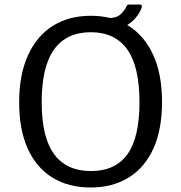

<svg xmlns="http://www.w3.org/2000/svg" viewBox="-20 -822 804 852"><path d="M382 10Q284 10 212.5 -34Q141 -78 103 -162.5Q65 -247 65 -368Q65 -490 104 -576Q143 -662 214 -707Q285 -752 383 -752Q481 -752 551.5 -707Q622 -662 660.5 -577Q699 -492 699 -369Q699 -248 661 -163.5Q623 -79 551.5 -34.5Q480 10 382 10ZM384 -63Q492 -63 545.5 -137.5Q599 -212 599 -368Q599 -527 544.5 -603Q490 -679 383 -679Q275 -679 220 -602.5Q165 -526 165 -368Q165 -213 220 -138Q275 -63 384 -63ZM600 -802Q607 -802 609 -797.5Q611 -793 608 -786Q599 -762 579 -739.5Q559 -717 529.5 -702.5Q500 -688 460 -688L464 -742Q497 -742 515.5 -759Q534 -776 542 -796Q545 -801 549 -801.5Q553 -802 557 -802Z"/></svg>

Font: Libre Franklin
Style: Regular
Weight: 400
Designer: Pablo Impallari, Rodrigo Fuenzalida, Nhung Nguyen
Foundry: Impallari Type
Version: Version 3.000